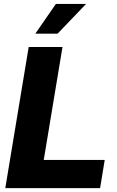

<svg xmlns="http://www.w3.org/2000/svg" viewBox="-20 -970 605 990"><path d="M7.3 0 127.9 -727.5H302.2L205.6 -145.5H520L496.1 0ZM162.1 -796.4 268.1 -949.7H423.8L276.9 -796.4Z"/></svg>

Font: Inter 24pt ExtraBold
Style: Italic
Weight: 800
Italic angle: -9.3988°
Designer: Rasmus Andersson
Foundry: rsms
Version: Version 4.001;git-66647c0bb